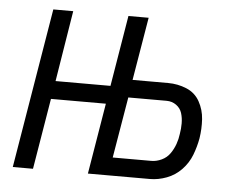

<svg xmlns="http://www.w3.org/2000/svg" viewBox="-43 -582 807 634"><g transform="rotate(5 360.0 -265.0)"><path d="M21 0H88L127 -235H309L270 0H476Q503 0 531 -10.5Q559 -21 580 -43Q601 -65 611.5 -92.5Q622 -120 627 -148Q632 -180 630 -211.5Q628 -243 613 -270Q598 -297 569 -309Q540 -321 508 -321H390L425 -530H358L319 -295H137L175 -530H109ZM347 -60 381 -262H508Q526 -262 540 -252Q554 -242 559 -226Q564 -210 564 -192Q564 -174 561 -157Q559 -140 553 -123Q547 -106 536.5 -91Q526 -76 509 -68Q492 -60 475 -60Z"/></g></svg>

Font: Iosevka Sparkle Light
Style: Italic
Weight: 300
Italic angle: -9°
Designer: Belleve Invis
Foundry: Belleve Invis
Version: Version 4.5.0; ttfautohint (v1.8.3)